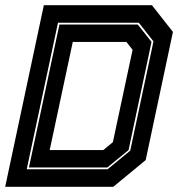

<svg xmlns="http://www.w3.org/2000/svg" viewBox="-32 -720 696 740"><path d="M-12 0 137 -700H553.5L634.5 -597L529.5 -103L404.5 0ZM159.5 -141.5H366L403 -172L479 -528L455 -558.5H248.5ZM71 -67.5H382.5L470 -139.5L559.5 -560.5L503 -632.5H191.5ZM79.5 -74.5 197 -625.5H499L552 -558.5L463.5 -141.5L381.5 -74.5Z"/></svg>

Font: Tourney Thin ExtraBold
Style: Italic
Weight: 800
Italic angle: -12°
Version: Version 1.015